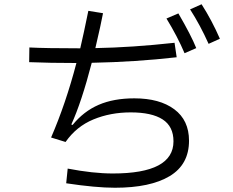

<svg xmlns="http://www.w3.org/2000/svg" viewBox="-20 -846 1096 902"><path d="M927 -826Q975 -751 1013 -664L960 -640Q920 -729 873 -802ZM868 -185Q868 -73 777 -18.5Q686 36 520 36Q430 36 291 15L298 -54Q417 -31 510 -31Q795 -31 795 -182Q795 -252 744 -285Q693 -318 594 -318Q499 -318 419 -285Q339 -252 288 -179L220 -200Q289 -359 339 -550Q213 -550 117 -554L118 -623Q195 -619 357 -619Q373 -687 395 -795L464 -784Q455 -735 428 -620Q599 -623 800 -645L810 -577Q616 -555 411 -551Q363 -366 315 -261L321 -259Q373 -323 443.5 -353.5Q514 -384 611 -384Q730 -384 799 -332.5Q868 -281 868 -185ZM818 -783Q878 -680 902 -620L847 -596Q814 -674 762 -759Z"/></svg>

Font: PlemolJP
Style: Regular
Weight: 400
Monospace: yes
Version: v2.0.4; ttfautohint (v1.8.4.7-5d5b-dirty) -l 6 -r 45 -G 200 